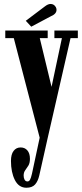

<svg xmlns="http://www.w3.org/2000/svg" viewBox="-20 -674 404 946"><path d="M110 251Q72.5 251 53.2 212.8Q34 174.5 34 119Q34 86.5 47 69.5Q60 52.5 81.5 52.5Q102.5 52.5 115 67.2Q127.5 82 127.5 108.5Q127.5 129.5 119.8 142Q112 154.5 104.2 165Q96.5 175.5 96.5 191Q96.5 203 101.2 211.5Q106 220 115.5 220Q123 220 127.8 211.8Q132.5 203.5 137.5 182L175.5 4.5L48 -486H6V-523.5H215V-486H176L234 -246L285 -486H248V-523.5H363.5V-486H327.5L215.5 3.5L173.5 190.5Q167 219 152.8 235Q138.5 251 110 251ZM134 -542.5 107 -571.5 200.5 -642Q216.5 -654.5 229 -654.5Q246 -654.5 255 -639Q258.5 -632.5 258.5 -625.5Q258.5 -605.5 231 -594Z"/></svg>

Font: Imbue 10pt
Style: Bold
Weight: 700
Designer: Tyler Finck
Foundry: Etcetera Type Company
Version: Version 1.102; ttfautohint (v1.8.3)